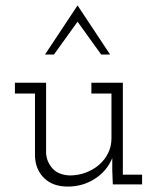

<svg xmlns="http://www.w3.org/2000/svg" viewBox="-20 -680 579 708"><path d="M35 -375H150V-115Q152 -83 173.5 -59Q195 -35 237 -33Q268 -33 296 -43.5Q324 -54 345 -72Q366 -90 378.5 -115Q391 -140 391 -170V-335H317V-375H433V-36H504V0H396L394 -52V-97Q374 -49 329.5 -20.5Q285 8 230 8Q175 8 143 -23Q111 -54 109 -104V-335H35ZM266 -660Q296 -615 326 -569.5Q356 -524 386 -479H353Q331 -509 309.5 -539.5Q288 -570 266 -600Q244 -570 222.5 -539.5Q201 -509 179 -479H146Q176 -524 206 -569.5Q236 -615 266 -660Z"/></svg>

Font: Josefin Slab
Style: Regular
Weight: 400
Designer: Santiago Orozco
Foundry: Typemade
Version: Version 1.000